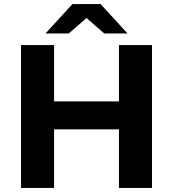

<svg xmlns="http://www.w3.org/2000/svg" viewBox="-20 -921 848 941"><path d="M563 -700H725V0H563ZM245 0H83V-700H245ZM575 -287H233V-424H575ZM203 -757 335 -901H473L605 -757H491L353 -877H455L317 -757Z"/></svg>

Font: MOST Montserrat
Style: Bold
Weight: 700
Designer: Julieta Ulanovsky
Foundry: Julieta Ulanovsky
Version: Version 8.000;March 11, 2024;FontCreator 15.0.0.2926 64-bit